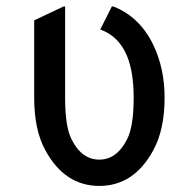

<svg xmlns="http://www.w3.org/2000/svg" viewBox="-20 -577 613 606"><path d="M87.9 -512.7 180.7 -556.6H185.5V-268.6Q185.5 -177.7 205.6 -137.7Q237.8 -73.2 293.5 -73.2Q348.6 -73.2 381.3 -137.7Q401.9 -178.2 401.9 -268.6Q401.9 -348.6 381.3 -399.4Q355.5 -462.9 296.4 -483.9L333 -556.6H337.9Q421.9 -523.4 464.4 -434.1Q499.5 -360.4 499.5 -268.6Q499.5 -168 463.9 -103Q402.8 9.8 293.5 9.8Q184.1 9.8 123 -103Q87.9 -167 87.9 -268.6Z"/></svg>

Font: Nova Oval
Style: Book
Weight: 400
Version: Version 2.000